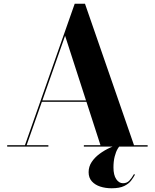

<svg xmlns="http://www.w3.org/2000/svg" viewBox="-20 -785 828 1028"><path d="M201 -240V-247.5H493V-240ZM435 -765 697.5 -7.5H770.5V0H429V-7.5H518L328.5 -593.5L122.5 -7.5H239V0H18.5V-7.5H113.5L380 -765ZM577.5 223Q544.5 223 516.8 214Q489 205 471.8 186Q454.5 167 454.5 137Q454.5 107 470.8 82.5Q487 58 513 38.8Q539 19.5 569.5 5.5Q600 -8.5 628.5 -17L631 -11.5Q620.5 -5.5 610.5 11Q600.5 27.5 594 53.2Q587.5 79 587.5 111.5Q587.5 152 602.2 174Q617 196 638.5 196Q659.5 196 672.5 182Q685.5 168 697.5 147L702.5 150.5Q695 164.5 682.5 181.5Q670 198.5 645.2 210.8Q620.5 223 577.5 223Z"/></svg>

Font: Bodoni Moda 28pt
Style: Bold
Weight: 700
Designer: Owen Earl
Foundry: indestructible type
Version: Version 2.005